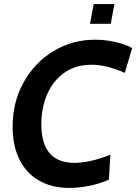

<svg xmlns="http://www.w3.org/2000/svg" viewBox="-20 -909 669 943"><path d="M42 -287Q42 -408 96.5 -505.5Q151 -603 243.5 -658.5Q336 -714 447 -714Q496 -714 545.5 -703Q595 -692 629 -673L593 -551Q504 -591 430 -591Q351 -591 295.5 -551.5Q240 -512 211.5 -445.5Q183 -379 183 -299Q183 -109 346 -109Q420 -109 522 -149L515 -27Q475 -8 421.5 3Q368 14 320 14Q235 14 172 -22Q109 -58 75.5 -125.5Q42 -193 42 -287ZM440 -889H542L524 -792H422Z"/></svg>

Font: Cabin
Style: Bold Italic
Weight: 700
Italic angle: -7°
Designer: Pablo Impallari
Foundry: Pablo Impallari. http://www.impallari.com Igino Marini. http://www.ikern.com
Version: Version 2.200